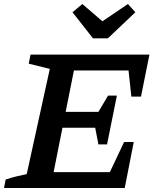

<svg xmlns="http://www.w3.org/2000/svg" viewBox="-25 -936 769 956"><path d="M-5 0 3 -42Q30 -51 56 -57.5Q82 -64 108 -69L223 -593L118 -619L127 -664H719L677 -455H629L615 -585H343L302 -379H465L513 -460H557L508 -217H465L449 -300H286L242 -79H522L593 -229H641L596 0ZM438 -745 336 -875 385 -916 485 -830 612 -916 649 -875 512 -745Z"/></svg>

Font: Piazzolla Thin
Style: Bold Italic
Weight: 700
Italic angle: -11.3°
Version: Version 2.005